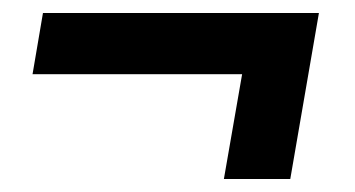

<svg xmlns="http://www.w3.org/2000/svg" viewBox="-20 -426 546 295"><path d="M324 -151 352 -312H30L46 -406H470L426 -151Z"/></svg>

Font: Cabin VF Beta
Style: Italic
Weight: 400
Italic angle: -7°
Designer: Pablo Impallari
Foundry: Pablo Impallari. http://www.impallari.com Igino Marini. http://www.ikern.com
Version: Version 2.300